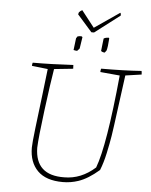

<svg xmlns="http://www.w3.org/2000/svg" viewBox="-62 -1010 839 1068"><g transform="rotate(5 357.0 -476.0)"><path d="M415 -837 333 -930 336 -941Q343 -950 354 -955L426 -863L566 -959Q570 -956 570 -944L430 -837ZM478 -738Q479 -750 482 -774.5Q485 -799 486 -808Q496 -815 515 -815L517 -811Q514 -762 508 -743Q506 -741 503 -736.5Q500 -732 499 -731Q486 -731 478 -738ZM325 -730 333 -796Q333 -797 340 -807Q348 -810 362 -810L368 -806L358 -741Q356 -738 345 -727Q337 -727 325 -730ZM329 7Q235 7 188 -40Q141 -87 141 -169Q141 -193 151 -278Q161 -363 174 -467.5Q187 -572 191 -612L102 -622Q102 -634 105 -640Q209 -640 331 -647Q332 -640 332 -626L226 -615Q213 -538 193 -383Q173 -228 171 -171Q173 -17 335 -20Q429 -20 507 -90Q555 -216 593 -611L484 -621Q484 -634 487 -640Q615 -640 712 -647Q714 -637 714 -627L624 -614Q614 -543 599 -428Q584 -313 577.5 -272.5Q571 -232 559 -176Q547 -120 530 -78Q469 -25 415 -7Q373 7 329 7Z"/></g></svg>

Font: Albura ExtraLight
Style: Italic
Weight: 156
Italic angle: -7°
Designer: Mercedes Jáuregui
Foundry: Omnibus-Type Team
Version: Version 1.000